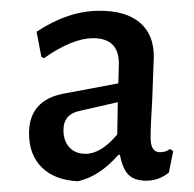

<svg xmlns="http://www.w3.org/2000/svg" viewBox="-20 -669 360 357"><path d="M240 -627C222.7 -641.7 197.7 -649 165 -649C126.3 -649 87.3 -636 48 -610L57 -563L62 -561C97.3 -585.7 127.7 -598 153 -598C185 -598 201 -582.3 201 -551L200 -514L99 -495C55.7 -487 34 -462.3 34 -421C34 -394.3 42 -373.2 58 -357.5C74 -341.8 96.3 -333.3 125 -332C151.7 -338 176.7 -354.3 200 -381H203C206.3 -363.7 211.7 -351.3 219 -344C226.3 -336.7 237.3 -333 252 -333C267.3 -333 281.3 -338 294 -348L302 -388L296 -392C291.3 -388 285 -386 277 -386C265.7 -386 260 -395 260 -413C260 -427.7 261 -451 263 -483L266 -564C266 -591.3 257.3 -612.3 240 -627ZM98 -427C98 -447 108.3 -459 129 -463L199 -479L198 -419C178 -395 158.3 -383 139 -383C126.3 -383 116.3 -387 109 -395C101.7 -403 98 -413.7 98 -427Z"/></svg>

Font: Alegreya Sans SC
Style: Regular
Weight: 400
Designer: Juan Pablo del Peral
Foundry: Huerta Tipografica
Version: Version 1.000;PS 001.000;hotconv 1.0.70;makeotf.lib2.5.58329